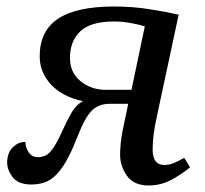

<svg xmlns="http://www.w3.org/2000/svg" viewBox="-20 -560 630 590"><path d="M437 10Q391 10 370 -20Q349 -50 349 -85Q349 -96 351 -119.5Q353 -143 360 -174L374 -241H317Q283 -241 262 -220Q241 -199 218 -140Q196 -83 175 -51Q154 -19 131 -6Q108 7 77 7Q36 7 19 -15.5Q2 -38 2 -60Q2 -90 19 -107Q36 -124 58 -124Q58 -108 68 -92.5Q78 -77 97 -77Q110 -77 121.5 -83Q133 -89 145.5 -108Q158 -127 175 -165Q188 -194 201.5 -216.5Q215 -239 235 -249Q171 -263 136.5 -300.5Q102 -338 102 -387Q102 -465 158.5 -502.5Q215 -540 330 -540Q387 -540 438 -532Q489 -524 529 -515L462 -202Q456 -175 452.5 -149.5Q449 -124 449 -101Q449 -53 485 -53Q499 -53 513 -58.5Q527 -64 546 -75L564 -46Q542 -27 508.5 -8.5Q475 10 437 10ZM306 -284H384L425 -479Q410 -484 383 -489Q356 -494 331 -494Q259 -494 227 -464Q195 -434 195 -382Q195 -337 227.5 -310.5Q260 -284 306 -284Z"/></svg>

Font: NotoSerif-Italic
Style: Regular
Weight: 400
Italic angle: -12°
Designer: Monotype Design Team
Foundry: Monotype Imaging Inc.
Version: Version 2.007; ttfautohint (v1.8) -l 8 -r 50 -G 200 -x 14 -D